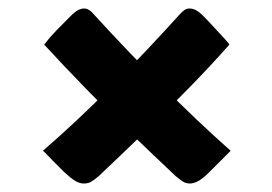

<svg xmlns="http://www.w3.org/2000/svg" viewBox="-20 -529 640 452"><path d="M178 -509Q190 -509 202 -494Q277 -412 359.5 -329Q442 -246 523 -174Q512 -163 498.5 -149.5Q485 -136 473 -124Q459 -110 448 -103.5Q437 -97 427 -97Q419 -97 412.5 -100.5Q406 -104 394 -114Q343 -162 289 -214Q235 -266 183 -319.5Q131 -373 84 -424Q96 -440 112 -456.5Q128 -473 145 -490Q156 -501 163.5 -505Q171 -509 178 -509ZM81 -174Q164 -246 245.5 -328.5Q327 -411 402 -494Q409 -502 414.5 -505.5Q420 -509 426 -509Q434 -509 441.5 -505Q449 -501 460 -490Q464 -486 472.5 -477Q481 -468 491 -457Q501 -446 509.5 -437Q518 -428 520 -424Q474 -372 422 -319Q370 -266 317 -214.5Q264 -163 212 -114Q200 -104 193.5 -100.5Q187 -97 177 -97Q167 -97 156.5 -103.5Q146 -110 131 -124Q128 -127 121 -134Q114 -141 106 -149Q98 -157 91 -164.5Q84 -172 81 -174Z"/></svg>

Font: Rec Mono Semicasual
Style: Bold
Weight: 700
Version: Version 1.085; ttfautohint (v1.8.4.7-5d5b)